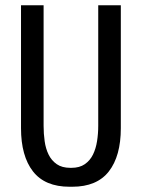

<svg xmlns="http://www.w3.org/2000/svg" viewBox="-20 -714 540 731"><path d="M245 -3Q151 -3 105.5 -61.5Q60 -120 60 -226V-694H146V-235Q146 -205 150 -176.5Q154 -148 165 -125.5Q176 -103 196 -89Q216 -75 248 -75H252Q283 -75 303 -89Q323 -103 334 -125.5Q345 -148 349.5 -176.5Q354 -205 354 -235V-694H440V-226Q440 -120 394.5 -61.5Q349 -3 255 -3Z"/></svg>

Font: D2Coding
Style: Regular
Weight: 400
Monospace: yes
Designer: Yong-Rak Park; Jeong-Hwan Yoon; Sang-Min Lee;
Foundry: NHN Corporation
Version: Version 1.3.2; Build 20180524